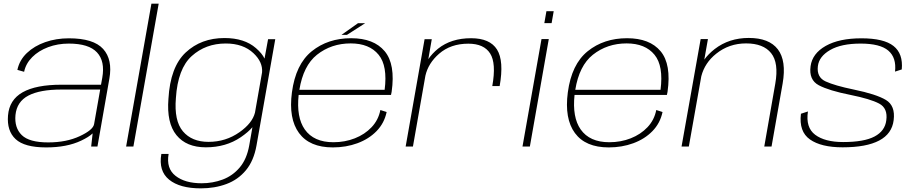

<svg xmlns="http://www.w3.org/2000/svg" viewBox="-20 -805 5038 1055"><path d="M481 0 489 -72Q468 -52 425.5 -32Q347.5 5 233.5 5Q114.5 5 65.8 -40.5Q17 -86 24 -170.5Q31 -256.5 104.5 -298Q178 -339.5 317.5 -339.5H535L542 -378Q558 -468.5 513 -517Q468 -565.5 358 -565.5Q297 -565.5 244.5 -545.8Q192 -526 157 -491Q122 -456 112.5 -410.5L75.5 -421Q87 -475 127.8 -513.8Q168.5 -552.5 228.5 -573.5Q288.5 -594.5 358.5 -594.5Q494 -594.5 546.8 -536Q599.5 -477.5 581 -373L515.5 0ZM497 -123 530.5 -313H317.5Q199.5 -313 136 -279.8Q72.5 -246.5 65 -173Q58.5 -103 99.5 -62.8Q140.5 -22.5 244.5 -22.5Q345 -22.5 418.2 -56.8Q491.5 -91 497 -123Z M673 0 812 -785H852L713 0Z M1083.5 230Q968 230 909.2 182.2Q850.5 134.5 866.5 41H906.5Q892.5 120.5 944.5 161.2Q996.5 202 1088 202Q1149 202 1203.8 181.5Q1258.5 161 1297.2 115.2Q1336 69.5 1349.5 -6L1367 -106Q1344.5 -79.5 1303 -51Q1221.5 4.5 1111 4.5Q1004 4.5 949.5 -62.5Q895 -129.5 905.5 -262Q915.5 -437 1000.2 -516.5Q1085 -596 1213.5 -596Q1323 -596 1386.5 -540.5Q1420.5 -511 1433.5 -483L1453 -589.5H1492.5L1389.5 -6Q1374.5 78.5 1331.2 130.5Q1288 182.5 1224 206.2Q1160 230 1083.5 230ZM1420 -407.5Q1424.5 -464 1373 -512.5Q1316.5 -566 1220.5 -566Q1110 -566 1033.5 -497Q957 -428 946.5 -266Q936 -141.5 985 -83.5Q1034 -25.5 1125.5 -25.5Q1221 -25.5 1296.5 -79Q1366.5 -128.5 1381 -186Z M1809 5Q1681 5 1623 -74Q1565 -153 1584 -297Q1604.5 -452 1693.2 -523.5Q1782 -595 1909.5 -595Q2034 -595 2093.8 -523.5Q2153.5 -452 2132 -300.5Q2130.5 -289.5 2128.5 -283.5H1621Q1608 -160.5 1654.5 -94Q1704 -23.5 1812 -23.5Q1875 -23.5 1929.8 -45Q1984.5 -66.5 2022 -106.2Q2059.5 -146 2070 -200.5L2104.5 -189.5Q2091.5 -128 2049 -84.5Q2006.5 -41 1944 -18Q1881.5 5 1809 5ZM1625 -311.5H2093.5Q2110.5 -443 2060.5 -504Q2009.5 -566.5 1907 -566.5Q1800.5 -566.5 1721.5 -504Q1646.5 -444 1625 -311.5ZM1856.5 -613.5 1947 -677.5H1986.5L1886.5 -613.5Z M2685 -332Q2707.5 -457.5 2673.2 -511.2Q2639 -565 2553.5 -565Q2456 -565 2392.5 -509.5Q2333 -457.5 2317.5 -389L2249 0H2209L2313 -589.5H2352.5L2333.5 -480Q2354.5 -511 2387 -537.5Q2459 -595 2568.5 -595Q2672 -595 2711 -532.8Q2750 -470.5 2725.5 -332Z M2851 0 2955.5 -590.5H2995.5L2891.5 0ZM2982.5 -743.5H3022.5L3011 -678H2971Z M3325 5Q3197 5 3139 -74Q3081 -153 3100 -297Q3120.5 -452 3209.2 -523.5Q3298 -595 3425.5 -595Q3550 -595 3609.8 -523.5Q3669.5 -452 3648 -300.5Q3646.5 -289.5 3644.5 -283.5H3137Q3124 -160.5 3170.5 -94Q3220 -23.5 3328 -23.5Q3391 -23.5 3445.8 -45Q3500.5 -66.5 3538 -106.2Q3575.5 -146 3586 -200.5L3620.5 -189.5Q3607.5 -128 3565 -84.5Q3522.5 -41 3460 -18Q3397.5 5 3325 5ZM3141 -311.5H3609.5Q3626.5 -443 3576.5 -504Q3525.5 -566.5 3423 -566.5Q3316.5 -566.5 3237.5 -504Q3162.5 -444 3141 -311.5Z M3725 0 3830 -590.5H3870L3850 -477.5Q3872 -508 3907 -535.5Q3986 -596.5 4094.5 -596.5Q4206.5 -596.5 4254.2 -533.8Q4302 -471 4280.5 -346.5L4219.5 0H4179.5L4240 -345.5Q4260 -459.5 4217.2 -513Q4174.5 -566.5 4079.5 -566.5Q3986 -566.5 3915.5 -510Q3852.5 -460 3833.5 -386L3765 0Z M4610 4.5Q4492 4.5 4430.5 -38.8Q4369 -82 4381 -180L4419.5 -192.5Q4406 -104.5 4459.2 -64.5Q4512.5 -24.5 4613 -24.5Q4728 -24.5 4785.5 -55Q4843 -85.5 4850 -144Q4859 -210.5 4810.5 -236Q4762 -261.5 4653 -283.5Q4535 -307 4479.2 -336.5Q4423.5 -366 4434 -441.5Q4443.5 -511 4517.2 -552.8Q4591 -594.5 4713.5 -594.5Q4836.5 -594.5 4889.8 -552.2Q4943 -510 4935 -423.5L4898 -411.5Q4906.5 -488 4861.2 -526.8Q4816 -565.5 4709 -565.5Q4602.5 -565.5 4541.5 -530.2Q4480.5 -495 4474 -441.5Q4466.5 -380.5 4516.8 -357.5Q4567 -334.5 4671 -313Q4795 -287.5 4847.8 -255.8Q4900.5 -224 4890.5 -145Q4881.5 -70 4811 -32.8Q4740.5 4.5 4610 4.5Z"/></svg>

Font: Anybody ExtraExpanded ExtraLight
Style: Italic
Weight: 200
Width: 8
Italic angle: -10°
Designer: Tyler Finck
Foundry: Etcetera Type Company
Version: Version 1.010; ttfautohint (v1.8.3) -l 8 -r 50 -G 200 -x 14 